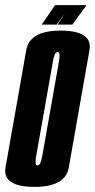

<svg xmlns="http://www.w3.org/2000/svg" viewBox="-49 -726 371 750"><path d="M86 4Q-2.5 4 -22.5 -33Q-31.5 -49 -27.5 -72Q-14 -148 13 -300.5Q40 -453.5 53.5 -530Q67 -606.5 187.5 -606.5Q275.5 -606.5 296 -569Q304.5 -553 300.5 -530Q287 -453.5 260 -300.5Q233 -148 219.8 -72Q206.5 4 86 4ZM97.5 -79.5Q109.5 -79.5 115.8 -114.8Q122 -150 148.5 -300.5Q175 -451 181.5 -487Q187 -518 178.5 -522Q177.5 -523 176 -523Q164 -523 157.8 -487Q151.5 -451 125 -300.5Q98.5 -150 92 -114.5Q86.5 -84 94.5 -80Q96 -79.5 97.5 -79.5ZM114 -630 166 -706H289L233.5 -630H176L206 -675.5L172.5 -630Z"/></svg>

Font: Anybody UltraCondensed SemiBold
Style: Italic
Weight: 600
Width: 1
Italic angle: -10°
Designer: Tyler Finck
Foundry: Etcetera Type Company
Version: Version 1.010; ttfautohint (v1.8.3) -l 8 -r 50 -G 200 -x 14 